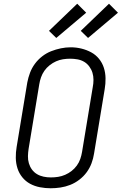

<svg xmlns="http://www.w3.org/2000/svg" viewBox="-20 -999 651 1027"><path d="M251 8Q222 8 193.5 2.5Q165 -3 141 -16Q117 -29 99.5 -50.5Q82 -72 73.5 -98.5Q65 -125 64.5 -154.5Q64 -184 69 -213L126 -558Q131 -584 140.5 -609.5Q150 -635 166.5 -657.5Q183 -680 205.5 -697.5Q228 -715 253.5 -725Q279 -735 305.5 -740.5Q332 -746 358 -746Q388 -746 416 -739Q444 -732 468 -719Q492 -706 509.5 -684.5Q527 -663 535.5 -636.5Q544 -610 544.5 -580.5Q545 -551 540 -522L483 -177Q479 -151 469.5 -125.5Q460 -100 443.5 -77.5Q427 -55 404 -37.5Q381 -20 355.5 -10Q330 0 303.5 4Q277 8 251 8ZM252 -50Q272 -50 291 -53Q310 -56 328.5 -64Q347 -72 363 -84.5Q379 -97 391 -113.5Q403 -130 409.5 -149Q416 -168 419 -187L476 -532Q480 -552 480 -572Q480 -592 474.5 -610Q469 -628 457.5 -643.5Q446 -659 430 -668.5Q414 -678 394.5 -681.5Q375 -685 355 -685Q336 -685 317 -682Q298 -679 280 -671Q262 -663 245.5 -650Q229 -637 217.5 -620.5Q206 -604 199.5 -585.5Q193 -567 190 -548L133 -203Q130 -184 129.5 -164Q129 -144 134.5 -125.5Q140 -107 151 -92Q162 -77 178 -67.5Q194 -58 213 -54Q232 -50 252 -50ZM451 -796 412 -834 563 -979 611 -931ZM281 -796 242 -834 393 -979 441 -931Z"/></svg>

Font: Iosevka Slab Light Extended
Style: Italic
Weight: 300
Width: 7
Italic angle: -9°
Monospace: yes
Designer: Belleve Invis
Foundry: Belleve Invis
Version: Version 11.1.0; ttfautohint (v1.8.3)